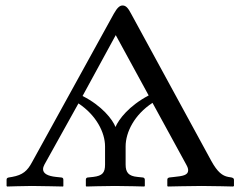

<svg xmlns="http://www.w3.org/2000/svg" viewBox="-20 -678 881 700"><path d="M438 -78V-144C438 -196 470 -260 536 -303L659 -78C664 -69 666 -63 666 -57C666 -39 645 -36 616 -33L598 -31C593 -30 590 -28 590 -23V0L592 2C592 2 679 0 715 0C754 0 830 2 830 2L833 0V-23C833 -28 828 -30 824 -31L812 -33C791 -37 773 -50 750 -92L458 -628C447 -649 439 -658 427 -658C417 -658 408 -651 395 -628L97 -87C80 -55 63 -40 24 -33L12 -31C7 -30 4 -28 4 -23V0L6 2C6 2 70 0 96 0C120 0 210 2 210 2L211 0V-23C211 -28 208 -31 203 -31L184 -33C155 -36 137 -45 137 -61C137 -67 139 -72 142 -78L266 -301C331 -258 363 -195 363 -144V-78C363 -49 354 -37 320 -33L301 -31C296 -31 293 -28 293 -23V0L295 2C295 2 363 0 399 0C438 0 506 2 506 2L508 0V-23C508 -28 504 -31 500 -31L481 -33C449 -36 438 -49 438 -78ZM522 -330C450 -292 413 -243 401 -215C391 -242 351 -293 281 -328L402 -550Z"/></svg>

Font: Libertinus Math
Style: Regular
Weight: 400
Designer: Philipp H. Poll, Khaled Hosny
Foundry: Caleb Maclennan
Version: Version 7.050;RELEASE